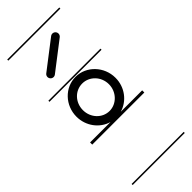

<svg xmlns="http://www.w3.org/2000/svg" viewBox="-234 -492 752 752"><g transform="rotate(-45 142.5 -115.5)"><path d="M88 -289.5 205 -379.5C212.4 -385.2 213.8 -395.9 208.1 -403.4C202.4 -410.8 191.7 -412.2 184.3 -406.5L67.3 -316.5C59.8 -310.8 58.4 -300.1 64.2 -292.6C69.9 -285.2 80.6 -283.8 88 -289.5ZM-2.5 -463V-457H286V-463ZM-2.5 -235V-229H286V-235ZM-2.5 226V232H286V226ZM139 -226C79 -226 31 -175 31 -113C31 -61.2 64.4 -17.2 110.4 -4H-2.5V8H286V-4H167.5C213 -17 247 -60.3 247 -112V-113C247 -175 198 -226 139 -226ZM139 -189C178 -189 211 -156 211 -113C211 -71 178 -37 139 -37C99 -37 67 -71 67 -113C67 -156 99 -189 139 -189Z"/></g></svg>

Font: LetsTraceRuled
Style: Medium
Weight: 500
Version: Version 003.000